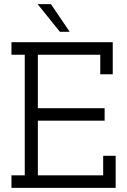

<svg xmlns="http://www.w3.org/2000/svg" viewBox="-20 -903 611 923"><path d="M536 0V-154H476V-60H162V-323H483V-383H162V-640H462V-546H522V-700H35V-640H99V-60H35V0ZM315 -750Q292 -783 270 -816.5Q248 -850 225 -883H161Q188 -850 214.5 -816.5Q241 -783 268 -750Z"/></svg>

Font: Josefin Slab Thin SemiBold
Style: Regular
Weight: 600
Version: Version 2.000